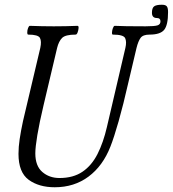

<svg xmlns="http://www.w3.org/2000/svg" viewBox="-20 -777 729 810"><path d="M211 13Q144 13 101 -18.5Q58 -50 58 -128Q58 -157 63 -190.5Q68 -224 77 -266L150 -575Q156 -603 148.5 -617Q141 -631 99 -631Q95 -631 95 -640.5Q95 -650 98.5 -659Q102 -668 106 -668Q132 -667 157 -666.5Q182 -666 207 -666Q232 -666 257 -666.5Q282 -667 307 -668Q312 -668 311.5 -659Q311 -650 307.5 -640.5Q304 -631 299 -631Q256 -631 242 -617Q228 -603 221 -575L164 -334Q146 -258 137.5 -207Q129 -156 129 -130Q129 -77 158.5 -51.5Q188 -26 231 -26Q289 -26 328 -52.5Q367 -79 391.5 -127.5Q416 -176 431 -241L509 -575Q515 -601 508 -616Q501 -631 456 -631Q452 -631 452.5 -640.5Q453 -650 456.5 -659Q460 -668 464 -668Q487 -667 514.5 -666.5Q542 -666 594 -666Q632 -666 644.5 -670Q657 -674 657 -687Q657 -701 642 -701Q621 -701 621 -723Q621 -743 630 -750Q639 -757 663 -757Q678 -757 683.5 -750.5Q689 -744 689 -726Q689 -671 672.5 -651Q656 -631 611 -631Q583 -631 573 -617Q563 -603 556 -575L522 -431Q500 -334 480.5 -265.5Q461 -197 446 -159Q414 -77 353.5 -32Q293 13 211 13Z"/></svg>

Font: Junicode Two Beta Condensed
Style: Italic
Weight: 400
Width: 3
Italic angle: -9°
Version: Version 1.053; ttfautohint (v1.8.4)